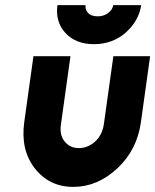

<svg xmlns="http://www.w3.org/2000/svg" viewBox="-20 -720 608 752"><path d="M205 -700Q196 -635 236 -591Q277 -547 348 -547Q419 -547 471 -591Q524 -638 533 -700H423Q422 -682 402 -668Q385 -656 363 -656Q339 -656 326 -668Q313 -681 315 -700ZM111 -500 75 -242Q60 -133 116 -61Q173 12 267 12Q362 12 440 -61Q517 -133 532 -242L568 -500H424L387 -235Q381 -192 353 -166Q324 -140 289 -140Q254 -140 233 -166Q212 -192 219 -235L256 -500Z"/></svg>

Font: Unageo
Style: ExtraBold-Italic
Weight: 800
Designer: Richard Sepsi
Foundry: Richard Sepsi
Version: Version 2.000